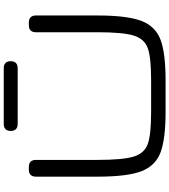

<svg xmlns="http://www.w3.org/2000/svg" viewBox="44 -976 946 1075"><g transform="rotate(-90 517.5 -438.0)"><path d="M66.4 -365.2V-710.9Q66.4 -730 76.4 -740Q86.4 -750 105.5 -750H121.1Q140.1 -750 150.1 -740Q160.2 -730 160.2 -710.9V-365.2Q160.2 -221.7 179.2 -161.6Q198.2 -101.6 251 -83.5Q303.7 -65.4 429.2 -65.4H606Q731.4 -65.4 784.2 -83.5Q836.9 -101.6 856 -161.6Q875 -221.7 875 -365.2V-710.9Q875 -730 885 -740Q895 -750 914.1 -750H929.7Q948.7 -750 958.7 -740Q968.8 -730 968.8 -710.9V-365.2Q968.8 -200.7 939 -121.3Q909.2 -42 834.2 -13.2Q759.3 15.6 606 15.6H429.2Q275.9 15.6 200.9 -13.2Q126 -42 96.2 -121.3Q66.4 -200.7 66.4 -365.2ZM361.3 -890.6H673.8Q686.5 -890.6 695.3 -886.2Q704.1 -881.8 708.5 -873Q712.9 -864.3 712.9 -851.6Q712.9 -838.9 708.5 -830.1Q704.1 -821.3 695.3 -816.9Q686.5 -812.5 673.8 -812.5H361.3Q348.6 -812.5 339.8 -816.9Q331.1 -821.3 326.7 -830.1Q322.3 -838.9 322.3 -851.6Q322.3 -864.3 326.7 -873Q331.1 -881.8 339.8 -886.2Q348.6 -890.6 361.3 -890.6Z"/></g></svg>

Font: Gyrochrome
Style: Regular
Weight: 400
Designer: David Moles
Foundry: David Moles
Version: Version 1.005;Glyphs 3.2.3 (3260)